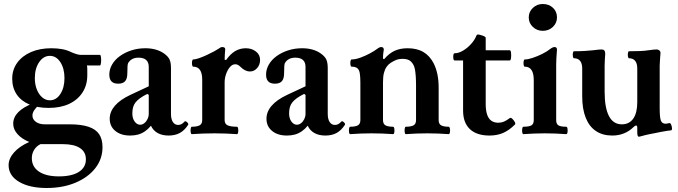

<svg xmlns="http://www.w3.org/2000/svg" viewBox="-20 -666 3387 959"><path d="M213 273Q127 273 75 242Q23 211 23 159Q23 126 50 95.5Q77 65 126 43Q89 28 67.5 4Q46 -20 46 -48Q46 -80 71 -105.5Q96 -131 143 -149L174 -141Q158 -127 150 -114Q142 -101 142 -89Q142 -70 159 -57.5Q176 -45 204 -45H328Q385 -45 421.5 -33Q458 -21 475 4Q492 29 492 69Q492 128 456 174Q420 220 357 246.5Q294 273 213 273ZM274 215Q339 215 374 192.5Q409 170 409 130Q409 93 379.5 73.5Q350 54 294 54H182Q162 64 150.5 82.5Q139 101 139 124Q139 167 174.5 191Q210 215 274 215ZM223 -127Q167 -127 126 -144.5Q85 -162 63 -195Q41 -228 41 -273Q41 -318 66 -352.5Q91 -387 135 -406Q179 -425 236 -425Q266 -425 290.5 -420.5Q315 -416 337 -405Q351 -399 363 -395.5Q375 -392 382 -392H479Q483 -392 484.5 -379Q486 -366 484.5 -352.5Q483 -339 479 -339H414Q416 -331 416 -322Q416 -313 416 -290Q416 -241 392 -204Q368 -167 325 -147Q282 -127 223 -127ZM229 -165Q261 -165 281.5 -196.5Q302 -228 302 -276Q302 -324 281.5 -355.5Q261 -387 229 -387Q197 -387 175.5 -355.5Q154 -324 154 -276Q154 -244 164 -219Q174 -194 191 -179.5Q208 -165 229 -165Z M630 11Q584 11 556 -12Q528 -35 528 -73Q528 -108 554 -138Q580 -168 631 -192L723 -235V-332Q723 -355 710 -366.5Q697 -378 672 -378Q636 -378 620 -351Q618 -347 617 -336Q616 -325 616 -301Q616 -273 605 -260.5Q594 -248 570 -248Q526 -248 526 -293Q526 -320 540 -344Q554 -368 579 -386Q604 -404 636.5 -414.5Q669 -425 706 -425Q762 -425 799 -399Q819 -385 826.5 -369.5Q834 -354 834 -326V-97Q834 -71 843.5 -56.5Q853 -42 870 -42Q879 -42 886.5 -46Q894 -50 902 -59Q905 -62 910 -59Q915 -56 918.5 -51Q922 -46 920 -43Q902 -15 878.5 -2Q855 11 822 11Q790 11 767.5 -1.5Q745 -14 734 -38Q720 -21 704 -10Q688 1 670 6Q652 11 630 11ZM680 -43Q691 -43 701 -51Q711 -59 717 -71.5Q723 -84 723 -97V-192L716 -197Q694 -186 679.5 -175.5Q665 -165 656.5 -154Q648 -143 644.5 -129.5Q641 -116 641 -99Q641 -75 652.5 -59Q664 -43 680 -43Z M938 4Q934 4 932.5 -5Q931 -14 932.5 -23.5Q934 -33 938 -33Q964 -33 977 -40Q990 -47 990 -66V-268Q990 -333 945 -333Q941 -333 939.5 -342Q938 -351 939.5 -360Q941 -369 945 -369Q956 -369 974.5 -375.5Q993 -382 1013.5 -391.5Q1034 -401 1050.5 -410Q1067 -419 1074 -424Q1082 -431 1090 -431Q1104 -431 1105 -421Q1104 -408 1103 -395Q1102 -382 1102 -368L1109 -366Q1131 -397 1155 -411Q1179 -425 1208 -425Q1237 -425 1258 -409Q1279 -393 1279 -367Q1279 -342 1264 -325.5Q1249 -309 1229 -309Q1216 -309 1204 -315Q1192 -321 1179 -334Q1174 -339 1168 -342Q1162 -345 1155 -345Q1140 -345 1128 -330.5Q1116 -316 1109 -295.5Q1102 -275 1102 -255V-66Q1102 -47 1117 -40Q1132 -33 1163 -33Q1168 -33 1169.5 -23.5Q1171 -14 1169.5 -5Q1168 4 1163 4Q1135 2 1107 1Q1079 0 1051 0Q1023 0 995 1Q967 2 938 4Z M1413 11Q1367 11 1339 -12Q1311 -35 1311 -73Q1311 -108 1337 -138Q1363 -168 1414 -192L1506 -235V-332Q1506 -355 1493 -366.5Q1480 -378 1455 -378Q1419 -378 1403 -351Q1401 -347 1400 -336Q1399 -325 1399 -301Q1399 -273 1388 -260.5Q1377 -248 1353 -248Q1309 -248 1309 -293Q1309 -320 1323 -344Q1337 -368 1362 -386Q1387 -404 1419.5 -414.5Q1452 -425 1489 -425Q1545 -425 1582 -399Q1602 -385 1609.5 -369.5Q1617 -354 1617 -326V-97Q1617 -71 1626.5 -56.5Q1636 -42 1653 -42Q1662 -42 1669.5 -46Q1677 -50 1685 -59Q1688 -62 1693 -59Q1698 -56 1701.5 -51Q1705 -46 1703 -43Q1685 -15 1661.5 -2Q1638 11 1605 11Q1573 11 1550.5 -1.5Q1528 -14 1517 -38Q1503 -21 1487 -10Q1471 1 1453 6Q1435 11 1413 11ZM1463 -43Q1474 -43 1484 -51Q1494 -59 1500 -71.5Q1506 -84 1506 -97V-192L1499 -197Q1477 -186 1462.5 -175.5Q1448 -165 1439.5 -154Q1431 -143 1427.5 -129.5Q1424 -116 1424 -99Q1424 -75 1435.5 -59Q1447 -43 1463 -43Z M1729 4Q1725 4 1723.5 -4.9Q1722 -13.8 1723.5 -23.4Q1725 -33 1729 -33Q1754.9 -33 1767.5 -39.9Q1780 -46.9 1780 -66V-252Q1780 -282.8 1777 -300.4Q1774 -318 1764.5 -325.5Q1755 -333 1736 -333Q1732 -333 1730.5 -342Q1729 -351 1730.5 -360Q1732 -369 1736 -369Q1755 -369 1780 -378Q1805 -387 1828 -399.5Q1851 -412 1864 -422Q1870.7 -427.2 1875.4 -429.1Q1880 -431 1884 -431Q1897 -431 1897 -417.7Q1896 -411 1895 -404.4Q1894 -397.9 1893.5 -390.4Q1893 -383 1893 -372.5L1899 -371Q1924 -400 1951.5 -412.5Q1979 -425 2016 -425Q2063 -425 2095 -406Q2127 -387 2147 -348Q2159 -323 2165 -293.5Q2171 -264 2171 -227V-66Q2171 -46.9 2183.5 -39.9Q2196 -33 2221 -33Q2225.6 -33 2227.3 -23.5Q2229 -14 2227.3 -5Q2225.7 4 2221.2 4Q2194.5 2 2167.7 1Q2141 0 2114 0Q2087.3 0 2060.7 1Q2034 2 2007 4Q2003 4 2001.5 -5.1Q2000 -14.2 2001.5 -23.6Q2003 -33 2007 -33Q2032.9 -33 2045.5 -39.9Q2058 -46.9 2058 -66V-173Q2058 -211 2058 -238.5Q2058 -266 2056.5 -286Q2055 -306 2052.5 -319.5Q2050 -333 2045 -342Q2035 -360 2022 -366Q2009 -372 1992 -372Q1970.4 -372 1956.2 -365.5Q1942 -359 1931 -352Q1919 -344 1910.5 -331.5Q1902 -319 1897.5 -301.1Q1893 -283.2 1893 -255V-66Q1893 -46.9 1905.5 -39.9Q1918 -33 1943 -33Q1948 -33 1949.5 -23.4Q1951 -13.8 1949.5 -4.9Q1948 4 1943 4Q1916.3 2 1889.7 1Q1863 0 1836 0Q1809 0 1782.5 1Q1756 2 1729 4Z M2425 11Q2361 11 2327 -21Q2293 -53 2293 -114V-364H2251Q2246 -364 2244.5 -373Q2243 -382 2244.5 -391Q2246 -400 2251 -400Q2271 -400 2293.5 -413.5Q2316 -427 2334 -447.5Q2352 -468 2360 -489Q2362 -494 2369 -493.5Q2376 -493 2384 -490Q2392 -488 2399 -484.5Q2406 -481 2406 -476V-415H2526Q2531 -415 2532.5 -402.5Q2534 -390 2532.5 -377Q2531 -364 2526 -364H2406V-146Q2406 -115 2413 -94Q2420 -73 2434 -63Q2448 -53 2469 -53Q2484 -53 2497 -58.5Q2510 -64 2526 -76Q2531 -80 2538.5 -73Q2546 -66 2551 -57Q2556 -48 2552 -44Q2523 -15 2493 -2Q2463 11 2425 11Z M2594 4Q2590 4 2588.5 -5Q2587 -14 2588.5 -23.5Q2590 -33 2594 -33Q2623 -33 2634.5 -40Q2646 -47 2646 -66V-266Q2646 -333 2601 -333Q2597 -333 2595.5 -342Q2594 -351 2595.5 -360Q2597 -369 2601 -369Q2617 -369 2641 -377Q2665 -385 2689 -397Q2713 -409 2729 -422Q2741 -431 2750 -431Q2762 -431 2762 -418Q2760 -391 2759 -375Q2758 -359 2758 -342V-66Q2758 -47 2769 -40Q2780 -33 2808 -33Q2813 -33 2814.5 -23.5Q2816 -14 2814.5 -5Q2813 4 2808 4Q2781 2 2754.5 1Q2728 0 2701 0Q2675 0 2648.5 1Q2622 2 2594 4ZM2691 -512Q2662 -512 2641.5 -531.5Q2621 -551 2621 -579Q2621 -607 2641.5 -626.5Q2662 -646 2691 -646Q2722 -646 2742 -627Q2762 -608 2762 -579Q2762 -551 2741.5 -531.5Q2721 -512 2691 -512Z M3171 17Q3167 17 3165 11.5Q3163 6 3163 -5V-28Q3163 -39 3157 -39Q3155 -39 3152 -37.5Q3149 -36 3145 -32Q3124 -11 3097 0Q3070 11 3038 11Q2990 11 2956.5 -11.5Q2923 -34 2905.5 -78Q2888 -122 2888 -185V-324Q2888 -349 2877.5 -362Q2867 -375 2847 -375Q2843 -375 2841.5 -384Q2840 -393 2841.5 -401.5Q2843 -410 2847 -410Q2875 -410 2900.5 -411.5Q2926 -413 2943 -415Q2960 -417 2968.5 -418Q2977 -419 2985 -419Q3003 -419 3003 -398Q3002 -382 3001 -366.5Q3000 -351 3000 -338V-208Q3000 -128 3021.5 -86.5Q3043 -45 3086 -45Q3123 -45 3143 -73.5Q3163 -102 3163 -156V-324Q3163 -349 3152.5 -362Q3142 -375 3122 -375Q3118 -375 3116.5 -384Q3115 -393 3116.5 -401.5Q3118 -410 3122 -410Q3149 -410 3175.5 -411Q3202 -412 3219 -415Q3236 -417 3243.5 -418Q3251 -419 3259 -419Q3267 -419 3273 -414.5Q3279 -410 3279 -401Q3278 -383 3276.5 -367Q3275 -351 3275 -338V-125Q3275 -79 3281 -63.5Q3287 -48 3305 -48Q3308 -48 3312.5 -49Q3317 -50 3322 -51Q3328 -53 3332 -44Q3336 -35 3336.5 -25.5Q3337 -16 3332 -15Q3327 -15 3312 -12.5Q3297 -10 3280.5 -7Q3264 -4 3251 -1Q3239 1 3227.5 3.5Q3216 6 3204.5 8.5Q3193 11 3180 15Q3174 17 3171 17Z"/></svg>

Font: Junicode VF
Style: Regular
Weight: 400
Designer: Peter S. Baker
Version: Version 2.213